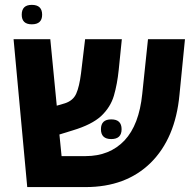

<svg xmlns="http://www.w3.org/2000/svg" viewBox="-20 -761 797 781"><path d="M710 -375Q693.4 -198.2 592.8 -98.6Q492.2 0 328.1 0Q249 0 90.8 0Q77.1 -150.4 35.2 -601.6Q72.3 -601.6 184.6 -601.6Q191.4 -534.2 210.9 -331.1Q219.7 -334 244.1 -340.8Q277.3 -351.6 290 -379.9Q302.7 -408.2 309.6 -462.9Q315.4 -509.8 326.2 -601.6Q363.3 -601.6 475.6 -601.6Q472.7 -570.3 462.9 -476.6Q457 -418.9 443.4 -372.1Q429.7 -325.2 391.6 -289.1Q353.5 -253.9 275.4 -230.5Q257.8 -224.6 221.7 -213.9Q223.6 -192.4 230.5 -126Q254.9 -126 328.1 -126Q425.8 -126 486.3 -189.5Q545.9 -252.9 558.6 -378.9Q566.4 -453.1 582 -601.6Q619.1 -601.6 732.4 -601.6Q726.6 -544.9 710 -375ZM390.6 -235.4Q390.6 -275.4 432.6 -275.4Q474.6 -275.4 474.6 -235.4Q474.6 -195.3 432.6 -195.3Q390.6 -195.3 390.6 -235.4ZM109.4 -662.1Q68.4 -662.1 68.4 -701.2Q68.4 -741.2 109.4 -741.2Q151.4 -741.2 151.4 -701.2Q151.4 -662.1 109.4 -662.1Z"/></svg>

Font: Noto Sans Hebrew DECATHLON 
Style: Bold
Weight: 400
Designer: Monotype Design Team
Version: Version 2.000;GOOG;noto-fonts:20170220:a8a215d2e889